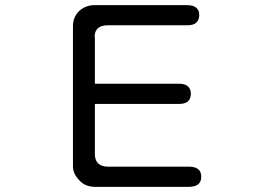

<svg xmlns="http://www.w3.org/2000/svg" viewBox="-20 -722 1040 744"><path d="M750 -64.5Q738.3 -76.2 711.9 -76.2H396.5Q372.1 -77.1 359.9 -89.4Q347.7 -101.6 347.7 -124V-319.3H673.8Q714.8 -319.3 718.8 -350.6Q719.7 -353.5 719.7 -357.4Q719.7 -376 709 -386.7Q698.2 -397.5 673.8 -397.5H347.7V-576.2Q346.7 -577.1 346.7 -578.1Q346.7 -612.3 375 -621.1Q384.8 -624 396.5 -624H705.1Q730.5 -624 741.2 -634.8Q752 -645.5 752 -663.1Q752 -675.8 748.5 -681.6Q745.1 -687.5 742.2 -690.4Q730.5 -702.1 705.1 -702.1H345.7Q314.5 -702.1 289.1 -681.6Q262.7 -657.2 262.7 -621.1V-78.1Q262.7 -47.9 288.1 -22.5Q309.6 1 345.7 2H711.9Q738.3 2 750 -9.8Q759.8 -19.5 759.8 -37.1Q759.8 -54.7 750 -64.5Z"/></svg>

Font: FakePearl
Style: Light
Weight: 350
Version: Version 1.2